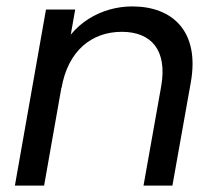

<svg xmlns="http://www.w3.org/2000/svg" viewBox="-20 -578 680 598"><path d="M26.4 0H117.4L214.2 -548.3H123.2ZM427 0H517L574.5 -322.6C602 -479.7 518.2 -558 391.9 -558C295.1 -558 201.4 -503.6 165.6 -409.5L171.4 -302.9C191.6 -420.5 265.9 -478.9 359.5 -478.9C451.3 -478.9 501.4 -421.7 482.2 -310.2Z"/></svg>

Font: Poppins Devanagari Thin
Style: Italic
Weight: 100
Italic angle: -10°
Designer: Ninad Kale (Devanagari), Jonny Pinhorn (Latin)
Foundry: Indian Type Foundry
Version: 4.005